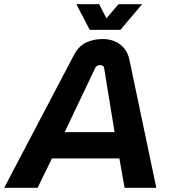

<svg xmlns="http://www.w3.org/2000/svg" viewBox="-60 -900 809 920"><path d="M-40 0 293 -634Q317 -680 353 -696.5Q389 -713 432 -713Q481 -713 515.5 -687Q550 -661 560 -614L689 0H537L512 -141H189L120 0ZM250 -267H489L439 -574Q438 -581 432.5 -584.5Q427 -588 419 -588Q412 -588 405.5 -584.5Q399 -581 396 -574ZM370 -757 306 -880H415L450 -812L508 -880H621L517 -757Z"/></svg>

Font: MuseoModerno SemiBold
Style: Italic
Weight: 600
Italic angle: -9°
Designer: Pablo Cosgaya, Héctor Gatti, Marcela Romero, and the Authors of The MuseoModerno Project.
Foundry: Omnibus-Type Team
Version: Version 1.003